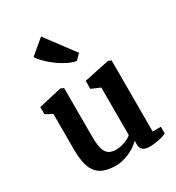

<svg xmlns="http://www.w3.org/2000/svg" viewBox="-210 -1016 1063 1159"><g transform="rotate(-30 321.0 -437.0)"><path d="M368.7 -653.3 404.3 -689.5 254.9 -889.2 153.3 -803.7C198.2 -737.3 301.3 -663.1 368.7 -653.3ZM85.9 -205.6C86.4 -65.9 116.7 12.2 260.3 12.2C312 12.2 384.3 -14.6 429.7 -61.5V-33.7C429.7 1 455.6 15.1 491.2 15.1C534.7 15.1 588.4 3.4 608.9 -9.8V-55.7H551.8V-551.3L530.8 -559.6L354.5 -522.5V-466.8L416 -440.4V-109.4C399.4 -92.8 352.1 -70.8 308.1 -70.8C236.8 -70.8 220.2 -116.2 220.2 -212.4V-550.8L198.2 -559.6L38.1 -522.5V-472.7L85.9 -446.8Z"/></g></svg>

Font: Merriweather
Style: Bold
Weight: 700
Designer: Eben Sorkin ( eben@eyebytes.com )
Foundry: Sorkin Type Co.
Version: Version 1.003